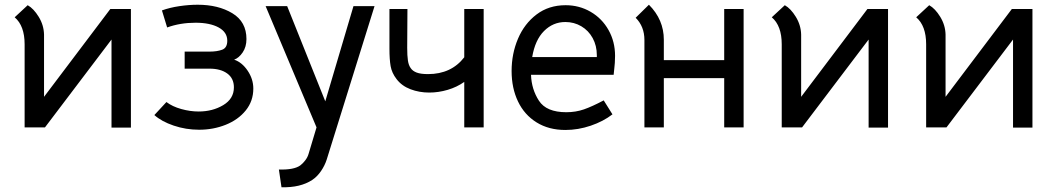

<svg xmlns="http://www.w3.org/2000/svg" viewBox="-20 -538 4458 811"><path d="M533 -500V1H451V-371L170 0H84V-351Q84 -429 42 -465L97 -516Q122 -502 143.5 -467Q165 -432 166 -392V-129L446 -500Z M632 -52 683 -107Q708 -88 745.5 -77.5Q783 -67 819 -67Q878 -67 923 -94Q968 -121 968 -169Q968 -207 940 -227.5Q912 -248 865 -248H760V-320H865Q897 -320 918.5 -328Q940 -336 940 -366Q940 -402 903.5 -422Q867 -442 806 -442Q741 -442 686 -422L664 -494Q697 -506 737.5 -512Q778 -518 815 -518Q902 -518 961.5 -482Q1021 -446 1021 -373Q1021 -340 1005 -316.5Q989 -293 969 -286Q1002 -275 1026 -239.5Q1050 -204 1050 -164Q1050 -111 1018 -71.5Q986 -32 933.5 -11Q881 10 821 10Q765 10 713.5 -7.5Q662 -25 632 -52Z M1248 161Q1260 152 1270 138.5Q1280 125 1284 110L1317 0L1102 -512H1193L1354 -110L1473 -512H1562L1360 136Q1352 161 1336 184.5Q1320 208 1299 222Q1249 255 1169 253L1158 178Q1221 180 1248 161Z M1793 -147Q1751 -147 1714 -161Q1677 -175 1655 -204Q1635 -230 1630 -258.5Q1625 -287 1625 -332V-500H1701L1700 -336Q1700 -303 1703 -282.5Q1706 -262 1715 -250Q1723 -238 1740 -231.5Q1757 -225 1788 -225Q1886 -225 1941 -296V-500H2023V0H1941V-192Q1910 -170 1871 -158.5Q1832 -147 1793 -147Z M2372 -64Q2412 -64 2446.5 -76Q2481 -88 2530 -114L2567 -55Q2528 -25 2475 -7Q2422 11 2368 11Q2298 11 2246.5 -21Q2195 -53 2168 -109.5Q2141 -166 2141 -238Q2141 -311 2168 -374.5Q2195 -438 2246.5 -477Q2298 -516 2369 -516Q2427 -516 2475 -488Q2523 -460 2550.5 -411Q2578 -362 2578 -302Q2578 -285 2577 -272.5Q2576 -260 2575 -251L2572 -222H2223Q2225 -161 2256.5 -112.5Q2288 -64 2372 -64ZM2501 -297V-305Q2501 -345 2483.5 -377Q2466 -409 2435.5 -427Q2405 -445 2368 -445Q2316 -445 2278 -407Q2240 -369 2228 -297Z M3121 0H3039V-208H2784V0H2702V-369Q2702 -426 2665 -463L2721 -518Q2784 -455 2784 -370V-284H3039V-500H3121Z M3731 -500V1H3649V-371L3368 0H3282V-351Q3282 -429 3240 -465L3295 -516Q3320 -502 3341.5 -467Q3363 -432 3364 -392V-129L3644 -500Z M4341 -500V1H4259V-371L3978 0H3892V-351Q3892 -429 3850 -465L3905 -516Q3930 -502 3951.5 -467Q3973 -432 3974 -392V-129L4254 -500Z"/></svg>

Font: Bellota Text
Style: Bold
Weight: 700
Designer: Kemie Guaida
Foundry: Kemie Guaida
Version: Version 4.001